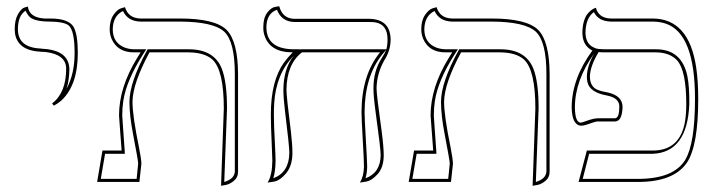

<svg xmlns="http://www.w3.org/2000/svg" viewBox="-20 -580 2291 612"><path d="M151.9 -243.2 146 -250Q190.9 -284.7 190.9 -360.8Q190.9 -405.8 126.5 -414.1Q119.1 -415 111.8 -415Q36.6 -418 27.8 -473.6Q26.9 -480.5 26.9 -486.8Q26.9 -516.6 37.4 -534.9Q47.9 -553.2 58.6 -556.2L68.8 -559.1Q73.7 -523.4 122.6 -521Q129.4 -521 140.1 -521Q198.2 -521 214.4 -494.6Q228 -470.7 228 -411.1Q228 -308.1 175.3 -259.3Q163.6 -249.5 151.9 -243.2ZM191.9 -296.9Q217.8 -343.8 217.8 -411.1Q217.8 -483.9 198.2 -499.5Q182.6 -510.7 140.1 -511.2Q90.8 -511.2 74.7 -525.9Q66.4 -534.7 61.5 -545.9Q37.1 -530.3 37.1 -486.8Q37.1 -428.2 110.4 -425.3Q111.8 -425.3 112.3 -424.8Q187.5 -421.9 199.2 -375.5Q200.7 -368.2 201.2 -360.8Q200.7 -323.2 191.9 -296.9Z M684.6 12.2 693.4 -233.9Q693.4 -355.5 657.7 -389.6Q632.3 -412.6 581.5 -413.1H456.5Q403.3 -314.9 402.3 -255.9Q402.3 -210.9 423.3 -108.9Q430.2 -74.2 430.7 -58.1L424.3 0H289.6L306.6 -100.1H367.7Q366.7 -117.2 362.8 -164.6Q359.4 -206.5 359.4 -211.9Q359.4 -301.3 417 -395Q422.4 -403.3 428.2 -413.1H406.7Q355 -413.1 335.9 -455.6Q329.6 -470.7 329.6 -486.8Q329.6 -514.6 341.6 -532.2Q353.5 -549.8 366.2 -553.7L378.4 -557.1Q389.2 -522 427.7 -521H553.7Q666.5 -521 703.1 -483.9Q738.3 -446.8 738.8 -344.2V-33.2Q738.8 -14.2 725.1 -3.2Q711.4 7.8 698.2 9.8ZM694.8 0Q727.1 -9.8 728.5 -33.2V-344.2Q728.5 -447.3 694.8 -479Q660.2 -510.7 553.7 -511.2H427.7Q387.2 -512.2 372.1 -544.9Q340.3 -529.8 339.4 -486.8Q339.4 -443.4 377.9 -428.2Q391.6 -423.3 406.7 -422.9H446.3L436.5 -407.7Q382.8 -323.2 373 -258.3Q369.6 -235.4 369.6 -211.9Q369.6 -207.5 372.6 -167.5Q376.5 -118.2 377.4 -100.6L377.9 -89.8H314.9L301.3 -9.8H415.5L420.4 -58.6Q420.4 -67.9 404.3 -151.4Q392.6 -211.4 392.6 -255.9Q393.1 -317.9 447.8 -418L450.7 -422.9H581.5Q661.6 -422.9 686.5 -362.3Q703.6 -319.8 703.6 -233.9Z M1180.2 -298.8Q1180.2 -277.8 1196.8 -159.7Q1203.1 -111.3 1203.1 -85Q1203.1 -46.9 1184.1 -25.4Q1165 -3.9 1146 -1L1127 2Q1139.6 -17.6 1140.1 -48.8Q1140.1 -69.8 1136.2 -136Q1132.3 -202.1 1132.3 -223.1Q1132.8 -341.3 1191.4 -413.1H942.4Q894 -375.5 893.1 -293.9Q893.1 -272 907.2 -161.1Q912.1 -119.1 912.1 -92.8Q912.1 -51.8 892.1 -27.8Q872.1 -3.9 852.5 -1L833 2Q847.7 -21.5 848.1 -67.9Q848.1 -80.6 846.2 -118.7Q843.3 -181.6 843.3 -214.8Q843.3 -321.8 884.8 -379.9Q897.5 -397.5 913.1 -413.1Q839.8 -413.1 822.8 -467.8Q818.8 -480.5 819.3 -494.1Q819.3 -522.9 831.8 -539.6Q844.2 -556.2 857.4 -558.1L870.1 -560.1Q880.4 -521 918 -520H1158.2Q1224.1 -518.1 1225.1 -454.1Q1225.1 -418.5 1204.6 -387.2Q1181.2 -345.2 1180.2 -298.8ZM916.5 -402.3Q859.9 -345.2 854 -251Q853 -233.9 853 -214.8Q853 -181.6 856.4 -119.6Q858.4 -80.6 858.4 -67.9Q857.9 -32.7 851.1 -11.7Q901.4 -30.3 902.3 -92.8Q902.3 -113.3 888.7 -223.6Q883.3 -266.6 883.3 -293.9Q883.8 -361.8 916.5 -402.3ZM934.6 -419.9 936 -420.9 939 -422.9H1212.4L1198.7 -406.7Q1142.6 -336.9 1142.1 -223.1Q1142.1 -202.6 1146 -137.7Q1149.9 -70.8 1150.4 -48.8Q1149.9 -27.3 1145 -11.7Q1192.4 -28.8 1193.4 -85Q1193.4 -106.4 1176.8 -226.1Q1170.4 -273.4 1170.4 -298.8Q1170.4 -353.5 1195.8 -393.1Q1207.5 -411.6 1211.4 -421.9Q1215.3 -437 1215.3 -454.1Q1215.3 -502.4 1175.8 -508.8Q1167.5 -509.8 1158.2 -509.8H918Q877.4 -511.2 862.8 -548.8Q830.1 -537.6 829.1 -494.1Q829.1 -436 888.2 -425.3Q900.4 -423.3 913.1 -422.9H938Z M1677.7 12.2 1686.5 -233.9Q1686.5 -355.5 1650.9 -389.6Q1625.5 -412.6 1574.7 -413.1H1449.7Q1396.5 -314.9 1395.5 -255.9Q1395.5 -210.9 1416.5 -108.9Q1423.3 -74.2 1423.8 -58.1L1417.5 0H1282.7L1299.8 -100.1H1360.8Q1359.9 -117.2 1356 -164.6Q1352.5 -206.5 1352.5 -211.9Q1352.5 -301.3 1410.2 -395Q1415.5 -403.3 1421.4 -413.1H1399.9Q1348.1 -413.1 1329.1 -455.6Q1322.8 -470.7 1322.8 -486.8Q1322.8 -514.6 1334.7 -532.2Q1346.7 -549.8 1359.4 -553.7L1371.6 -557.1Q1382.3 -522 1420.9 -521H1546.9Q1659.7 -521 1696.3 -483.9Q1731.4 -446.8 1731.9 -344.2V-33.2Q1731.9 -14.2 1718.3 -3.2Q1704.6 7.8 1691.4 9.8ZM1688 0Q1720.2 -9.8 1721.7 -33.2V-344.2Q1721.7 -447.3 1688 -479Q1653.3 -510.7 1546.9 -511.2H1420.9Q1380.4 -512.2 1365.2 -544.9Q1333.5 -529.8 1332.5 -486.8Q1332.5 -443.4 1371.1 -428.2Q1384.8 -423.3 1399.9 -422.9H1439.5L1429.7 -407.7Q1376 -323.2 1366.2 -258.3Q1362.8 -235.4 1362.8 -211.9Q1362.8 -207.5 1365.7 -167.5Q1369.6 -118.2 1370.6 -100.6L1371.1 -89.8H1308.1L1294.4 -9.8H1408.7L1413.6 -58.6Q1413.6 -67.9 1397.5 -151.4Q1385.7 -211.4 1385.7 -255.9Q1386.2 -317.9 1440.9 -418L1443.8 -422.9H1574.7Q1654.8 -422.9 1679.7 -362.3Q1696.8 -319.8 1696.8 -233.9Z M2167.5 -248Q2167.5 -354 2138.7 -387.2Q2115.2 -412.6 2071.3 -413.1H1905.3Q1896 -413.1 1888.2 -414.1Q1860.8 -368.7 1860.4 -335.9Q1860.4 -304.2 1884.3 -293.9Q1897 -288.6 1917.5 -285.2Q1963.4 -274.9 1964.4 -240.2Q1963.4 -194.3 1941.4 -192.9H1885.3Q1877.9 -192.9 1849.6 -182.6Q1839.4 -179.2 1831.5 -179.2Q1803.2 -181.6 1802.2 -237.8Q1802.7 -329.6 1868.2 -418.9Q1836.9 -434.1 1836.4 -475.1Q1836.4 -495.1 1840.8 -510.5Q1845.2 -525.9 1851.3 -533.9Q1857.4 -542 1863.8 -546.9Q1870.1 -551.8 1875 -553.7L1879.4 -555.2Q1888.2 -522 1927.2 -521H2059.6Q2176.3 -521 2199.2 -364.3Q2205.6 -320.8 2205.6 -265.1Q2205.6 -116.2 2169.9 -62Q2127.9 0 2013.2 0H1824.2L1850.6 -100.1H2060.5Q2147.9 -100.1 2163.6 -193.4Q2167.5 -217.8 2167.5 -248ZM1874 -409.7Q1812.5 -323.2 1812.5 -237.8Q1813 -189 1831.5 -189Q1834.5 -189 1859.9 -198.2Q1873.5 -202.6 1885.3 -203.1H1941.4Q1954.1 -205.6 1954.1 -240.2Q1954.1 -267.1 1917.5 -274.9Q1916 -275.4 1915.5 -275.4Q1858.9 -285.2 1852.1 -319.8Q1850.6 -327.6 1850.6 -335.9Q1851.1 -369.1 1874 -409.7ZM1880.4 -425.3 1889.6 -423.8Q1897.9 -422.9 1905.3 -422.9H2071.3Q2152.8 -422.9 2170.9 -337.9Q2177.7 -304.7 2177.2 -248Q2170.9 -94.2 2060.5 -89.8H1857.9L1837.4 -9.8H2013.2Q2127 -9.8 2164.1 -70.3Q2195.3 -122.1 2195.3 -265.1Q2195.3 -472.2 2103 -504.4Q2083 -511.2 2059.6 -511.2H1927.2Q1887.2 -512.2 1873 -541.5Q1846.7 -522.5 1846.2 -475.1Q1847.2 -439.9 1872.6 -428.7Z"/></svg>

Font: Linux Biolinum Outline O
Style: Bold
Weight: 700
Designer: Philipp H. Poll
Foundry: Philipp H. Poll
Version: Version 0.9.2